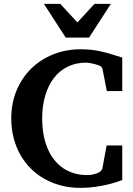

<svg xmlns="http://www.w3.org/2000/svg" viewBox="-20 -937 676 974"><path d="M600.1 -23.9Q590.8 -20 571 -13.4Q551.3 -6.8 523.4 -0.2Q495.6 6.3 461.2 11.2Q426.8 16.1 388.2 16.1Q336.9 16.1 291 4.4Q245.1 -7.3 206.1 -29.3Q167 -51.3 135.7 -82.5Q104.5 -113.8 82.5 -153.1Q60.5 -192.4 48.8 -238.5Q37.1 -284.7 37.1 -335.9Q37.1 -414.1 64.2 -478.5Q91.3 -543 138.7 -589.4Q186 -635.7 250.5 -661.4Q314.9 -687 389.2 -687Q417.5 -687 440.9 -684.6Q464.4 -682.1 488 -677Q511.7 -671.9 538.3 -664.1Q564.9 -656.2 600.1 -645V-475.1H522L500 -586.9Q500 -589.4 496.1 -595Q492.2 -600.6 486.8 -603Q482.9 -605 474.9 -607.7Q466.8 -610.4 456.8 -612.8Q446.8 -615.2 436 -617.2Q425.3 -619.1 416 -619.1Q364.7 -619.1 323.5 -598.9Q282.2 -578.6 253.4 -541.3Q224.6 -503.9 209.2 -451.4Q193.8 -398.9 193.8 -334Q193.8 -298.8 199.2 -264.2Q204.6 -229.5 216.1 -197.8Q227.5 -166 245.8 -138.9Q264.2 -111.8 289.6 -91.8Q314.9 -71.8 348.4 -60.3Q381.8 -48.8 423.8 -48.8Q442.4 -48.8 458 -53.5Q473.6 -58.1 481.9 -62Q485.8 -63.5 491.7 -70.1Q497.6 -76.7 499 -81.1L521 -199.2H600.1ZM431.6 -746.1H313.5L202.6 -917.5H285.6L372.6 -823.2L459.5 -917.5H542.5Z"/></svg>

Font: Charis SIL Phon
Style: Bold
Weight: 700
Foundry: SIL International
Version: Version 5.000